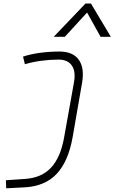

<svg xmlns="http://www.w3.org/2000/svg" viewBox="-20 -815 638 1070"><path d="M14.6 234.4 12.7 189.5 120.1 182.1Q212.4 175.8 265.1 118.7Q317.9 61.5 337.4 -49.8L392.1 -355Q403.3 -416 380.6 -449.5Q357.9 -482.9 305.7 -482.9Q258.8 -482.9 209.7 -476.3Q160.6 -469.7 118.7 -457L108.4 -499.5Q148.9 -513.2 202.1 -520.5Q255.4 -527.8 311.5 -527.8Q385.7 -527.8 418.7 -482.4Q451.7 -437 437.5 -354L384.8 -50.8Q360.8 85 295.7 154.1Q230.5 223.1 117.2 229ZM486.8 -795.4 597.7 -609.9H540.5L465.3 -745.1L341.3 -609.9H279.3L456.5 -795.4Z"/></svg>

Font: Cascadia Mono ExtraLight
Style: Italic
Weight: 200
Italic angle: -10°
Monospace: yes
Designer: Aaron Bell
Foundry: Saja Typeworks
Version: Version 2404.023; ttfautohint (v1.8.4)